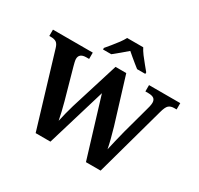

<svg xmlns="http://www.w3.org/2000/svg" viewBox="-189 -1163 1445 1395"><g transform="rotate(30 534.0 -465.5)"><path d="M84 -608Q75 -639 59 -650Q43 -661 13 -661H0V-714H334V-661H311Q251 -661 251 -613Q251 -605 254.5 -588.5Q258 -572 262 -559L333 -305Q343 -268 352 -230.5Q361 -193 367 -161Q374 -194 383 -229.5Q392 -265 404 -306L529 -707H619L736 -326Q750 -277 761 -234.5Q772 -192 778 -159Q785 -193 796.5 -239Q808 -285 819 -330L878 -546Q883 -562 887.5 -582Q892 -602 892 -614Q892 -639 877 -650Q862 -661 829 -661H806V-714H1068V-661H1049Q1019 -661 1002.5 -646.5Q986 -632 973 -583L812 0H689L539 -492L391 0H267ZM387 -784Q403 -803 424.5 -829Q446 -855 466 -882Q486 -909 497 -931H632Q643 -909 663 -882Q683 -855 705 -829Q727 -803 742 -784V-771H673Q659 -782 639 -798Q619 -814 599 -831Q579 -848 564 -861Q542 -841 509.5 -814.5Q477 -788 456 -771H387Z"/></g></svg>

Font: Noto Serif Myanmar
Style: Bold
Weight: 700
Designer: Ben Mitchell and the Monotype Design Team
Foundry: Monotype Imaging Inc.
Version: Version 2.106; ttfautohint (v1.8.4.7-5d5b)